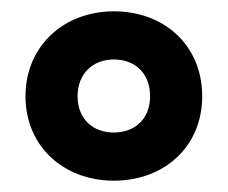

<svg xmlns="http://www.w3.org/2000/svg" viewBox="-20 -744 402 339"><path d="M181 -425C270 -425 337 -485 337 -574C337 -664 270 -724 181 -724C93 -724 25 -663 25 -574C25 -486 92 -425 181 -425ZM181 -510C145 -510 117 -533 117 -574C117 -614 144 -639 181 -639C218 -639 245 -615 245 -574C245 -533 217 -510 181 -510Z"/></svg>

Font: Noto Sans Gurmukhi UI ExtraCondensed ExtraBold
Style: Regular
Weight: 800
Width: 2
Designer: Jelle Bosma - Monotype Design Team
Foundry: Monotype Imaging Inc.
Version: Version 2.004